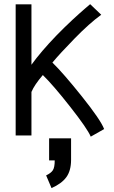

<svg xmlns="http://www.w3.org/2000/svg" viewBox="-20 -660 558 939"><path d="M220.2 16.6H327.6V121.6Q327.6 174.8 304.4 206.5Q281.2 238.3 231.9 259.8L205.6 197.8Q229.5 186.5 238.5 172.6Q247.6 158.7 247.6 124.5H220.2ZM236.3 -354Q289.1 -302.7 380.6 -188.2Q472.2 -73.7 489.3 -28.8L423.8 8.3Q407.7 -30.3 323.5 -137.5Q239.3 -244.6 189.5 -293Q148.4 -245.1 133.8 -210.4V2.4H56.6V-638.7H133.8V-343.3Q180.2 -407.7 255.9 -486.3Q296.9 -528.3 335.4 -564Q374 -599.6 396.7 -618.9Q419.4 -638.2 420.9 -639.6L475.1 -587.9Q417 -545.9 344.5 -471.4Q272 -397 236.3 -354Z"/></svg>

Font: Fantasque Sans Mono
Style: Regular
Weight: 400
Monospace: yes
Designer: Jany Belluz
Version: Version 1.8.0 ; ttfautohint (v1.8.2)